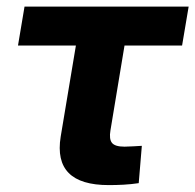

<svg xmlns="http://www.w3.org/2000/svg" viewBox="-20 -549 583 573"><path d="M304.7 3.4Q220.7 3.4 185.1 -32.7Q149.4 -68.8 161.1 -141.1L206.5 -413.1H33.7L53.2 -529.3H543L523.4 -413.1H351.6L309.6 -159.7Q305.2 -133.8 314.2 -122.6Q323.2 -111.3 351.6 -111.3Q362.8 -111.3 377.4 -112.3Q392.1 -113.3 403.3 -113.8L394 -2.4Q371.1 1 348.6 2.2Q326.2 3.4 304.7 3.4Z"/></svg>

Font: Inter 24pt
Style: Bold Italic
Weight: 700
Italic angle: -9.3988°
Version: Version 4.001;git-66647c0bb